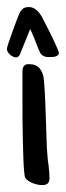

<svg xmlns="http://www.w3.org/2000/svg" viewBox="-39 -536 190 555"><path d="M104 -21.5Q104 -10.3 98.9 -5.6Q93.8 -1 82.5 -1Q76.7 -1 69.6 -2.4Q62.5 -3.9 55.7 -6.6Q48.8 -9.3 43 -13.2Q37.1 -17.1 34.2 -22Q32.2 -24.9 30.8 -40Q29.3 -55.2 28.6 -77.6Q27.8 -100.1 27.1 -127.9Q26.4 -155.8 26.1 -184.1Q25.9 -212.4 25.9 -239.3Q25.9 -266.1 25.9 -286.1V-323.7Q25.9 -328.6 26.1 -333.5Q26.4 -338.4 28.1 -342Q29.8 -345.7 33.4 -348.1Q37.1 -350.6 43.9 -350.6Q65.4 -350.6 75.4 -338.6Q85.4 -326.7 87.9 -306.6Q90.3 -276.9 91.6 -247.3Q92.8 -217.8 93.8 -187.5Q94.7 -160.2 95.5 -133.5Q96.2 -106.9 98.6 -80.6Q99.1 -75.2 99.6 -70.3Q100.1 -65.4 101.1 -60.5Q102.1 -50.8 103 -41.3Q104 -31.7 104 -21.5ZM131.3 -382.8Q131.3 -378.9 128.4 -376.5Q125.5 -374 121.6 -372.8Q117.7 -371.6 113.3 -371.3Q108.9 -371.1 106 -371.1Q101.6 -371.1 96.4 -371.3Q91.3 -371.6 87.4 -374Q80.6 -377 77.9 -382.1Q75.2 -387.2 72.8 -392.6Q66.9 -408.2 61 -422.9Q55.2 -437.5 48.3 -452.1Q41.5 -435.1 34.7 -418.5Q27.8 -401.9 21 -384.8Q19.5 -380.4 17.8 -377.2Q16.1 -374 12.2 -371.1Q11.2 -370.1 7.3 -370.1Q3.4 -370.1 -1.2 -372.3Q-5.9 -374.5 -9.8 -377.9Q-13.7 -381.3 -16.4 -385.7Q-19 -390.1 -19 -394.5Q-19 -397.9 -14.4 -411.9Q-9.8 -425.8 -3.7 -442.6Q2.4 -459.5 8.1 -474.6Q13.7 -489.7 16.1 -495.1Q20.5 -504.9 26.6 -510.3Q32.7 -515.6 44.4 -515.6Q58.1 -515.6 68.8 -504.9Q77.6 -496.1 83.5 -484.6Q89.4 -473.1 95.2 -461.9Q97.2 -458 103.3 -446Q109.4 -434.1 115.5 -420.9Q121.6 -407.7 126.5 -396.5Q131.3 -385.3 131.3 -382.8Z"/></svg>

Font: Just Another Hand
Style: Regular
Weight: 400
Designer: Astigmatic (AOETI)
Foundry: Astigmatic (AOETI)
Version: Version 1.000